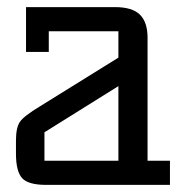

<svg xmlns="http://www.w3.org/2000/svg" viewBox="-20 -520 538 540"><path d="M24.9 -87.9V-125Q24.9 -161.1 36.1 -177.5Q47.4 -193.8 92.8 -221.2L313 -357.9V-432.1H117.2V-374H53.2V-500H303.2Q352.1 -500 373.5 -478.8Q395 -457.5 395 -414.1V-67.9H458V0H109.9Q59.6 0 42.2 -19Q24.9 -38.1 24.9 -87.9ZM105 -67.9H313V-277.8L105 -147.9Z"/></svg>

Font: Kelly Slab
Style: Regular
Weight: 400
Designer: Denis Masharov
Foundry: Denis Masharov
Version: Version 1.001